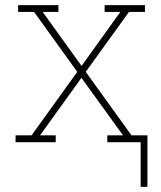

<svg xmlns="http://www.w3.org/2000/svg" viewBox="-20 -548 622 740"><path d="M40 0V-26.4H101.6L277.8 -271L111.3 -502H49.8V-528.3H205.1V-502H144.5L294.4 -293.9L443.8 -502H383.3V-528.3H538.6V-502H477.1L310.5 -271L486.8 -26.4H548.3V0H393.6V-26.4H454.1L293.9 -248L134.3 -26.4H194.8V0ZM522 171.9V-11.7H548.3V171.9Z"/></svg>

Font: Roboto Slab Thin
Style: Regular
Weight: 100
Designer: Google
Version: Version 2.000; ttfautohint (v1.8.1.43-b0c9)